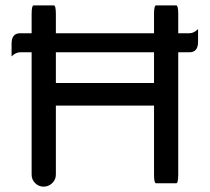

<svg xmlns="http://www.w3.org/2000/svg" viewBox="-20 -694 787 720"><path d="M98.6 -39.1V-498H55.7Q39.1 -498 23.4 -482.4Q23.4 -498 23.4 -530.3Q23.4 -569.3 55.7 -569.3H98.6V-641.6Q98.6 -673.8 106.4 -673.8H181.6Q189.5 -673.8 189.5 -641.6V-569.3H557.6V-641.6Q557.6 -673.8 565.4 -673.8Q565.4 -673.8 640.6 -673.8Q648.4 -673.8 648.4 -641.6V-569.3H690.4Q707 -569.3 722.7 -585Q722.7 -569.3 722.7 -537.1Q722.7 -498 690.4 -498H648.4V-39.1Q648.4 -6.8 640.6 -6.8Q640.6 -6.8 565.4 -6.8Q557.6 -6.8 557.6 -39.1V-297.9H189.5V-39.1Q189.5 -20.5 175.8 -7.3Q162.1 5.9 143.6 5.9Q125 5.9 111.8 -7.3Q98.6 -20.5 98.6 -39.1ZM557.6 -498H189.5V-382.8H557.6Z"/></svg>

Font: YuPearl-Regular
Style: Regular
Weight: 400
Designer: Max Yao
Foundry: Max-Everyday
Version: Version 1.011; ttfautohint (v1.8.3)